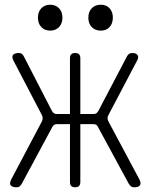

<svg xmlns="http://www.w3.org/2000/svg" viewBox="-20 -785 640 815"><path d="M73 -6Q68 2 63.5 6Q59 10 50 10Q33 10 26 2.5Q19 -5 27 -22L158 -270Q161 -276 161 -283.5Q161 -291 157 -298L37 -528Q29 -544 35.5 -552Q42 -560 59 -560Q68 -560 73 -556Q78 -552 82 -544L200 -315Q204 -308 208.5 -304.5Q213 -301 221 -301H277V-538Q277 -549 282.5 -554.5Q288 -560 299 -560Q310 -560 315.5 -554.5Q321 -549 321 -538V-301H377Q385 -301 389.5 -304.5Q394 -308 398 -315L518 -544Q522 -552 527.5 -556Q533 -560 541 -560Q558 -560 564 -551Q570 -542 562 -528L441 -298Q437 -291 436.5 -284.5Q436 -278 440 -270L572 -23Q580 -7 574 1.5Q568 10 550 10Q541 10 536 6Q531 2 526 -6L397 -244Q393 -252 389 -255Q385 -258 377 -258H321V-12Q321 -1 315.5 4.5Q310 10 299 10Q288 10 282.5 4.5Q277 -1 277 -12V-258H221Q213 -258 208.5 -254Q204 -250 201 -244ZM408 -655Q384 -655 369.5 -670Q355 -685 355 -710Q355 -735 369.5 -750Q384 -765 408 -765Q431 -765 445 -750Q459 -735 459 -710Q459 -685 445 -670Q431 -655 408 -655ZM193 -655Q170 -655 155.5 -670Q141 -685 141 -710Q141 -735 155.5 -750Q170 -765 193 -765Q216 -765 230.5 -750Q245 -735 245 -710Q245 -685 230.5 -670Q216 -655 193 -655Z"/></svg>

Font: Maple Mono Thin
Style: Regular
Weight: 250
Monospace: yes
Designer: subframe7536
Version: Version 7.000